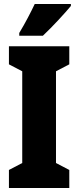

<svg xmlns="http://www.w3.org/2000/svg" viewBox="-20 -947 394 967"><path d="M337 -917V-927H155C134 -883 109 -834 77 -781V-767H196C246 -814 309 -883 337 -917ZM329 0V-91L262 -126V-588L329 -623V-714H25V-623L92 -588V-126L25 -91V0Z"/></svg>

Font: Noto Sans Ethiopic ExtraCondensed Black
Style: Regular
Weight: 900
Width: 2
Designer: Monotype Design Team
Foundry: Monotype Imaging Inc.
Version: Version 2.102